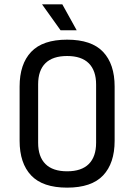

<svg xmlns="http://www.w3.org/2000/svg" viewBox="-20 -849 616 881"><path d="M506 -452V-203Q506 -100 453 -44Q400 12 288 12Q176 12 123 -44Q70 -100 70 -203V-452Q70 -555 123 -611Q176 -667 288 -667Q400 -667 453 -611Q506 -555 506 -452ZM155 -462V-194Q155 -130 188.5 -96.5Q222 -63 288 -63Q354 -63 387.5 -96.5Q421 -130 421 -194V-461Q421 -525 387.5 -558.5Q354 -592 288 -592Q222 -592 188.5 -559Q155 -526 155 -462ZM266 -829 332 -710H258L173 -829Z"/></svg>

Font: Ropa Sans
Style: Regular
Weight: 400
Designer: Botio Nikoltchev
Foundry: Botio Nikoltchev
Version: Version 1.100